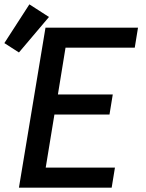

<svg xmlns="http://www.w3.org/2000/svg" viewBox="-52 -862 672 882"><path d="M35 0 157 -735H582L567 -643H249L214 -428H466L451 -336H198L158 -92H476L461 0ZM35 -621 -32 -664 83 -842 173 -784Z"/></svg>

Font: Iosevka Curly SmBdEx
Style: Italic
Weight: 600
Width: 7
Italic angle: -9°
Monospace: yes
Designer: Belleve Invis
Foundry: Belleve Invis
Version: Version 11.1.0; ttfautohint (v1.8.3)